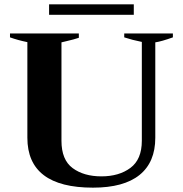

<svg xmlns="http://www.w3.org/2000/svg" viewBox="-20 -854 842 884"><path d="M206 -834H596V-786H206ZM106 -220V-660Q62 -669 26 -682V-700H343V-680Q323 -673 284 -664L263 -659V-206Q263 -118 314.5 -80Q366 -42 447 -42Q528 -42 580.5 -81Q633 -120 633 -206V-661Q588 -670 552 -682V-700H776V-682Q723 -663 695 -659V-220Q695 -107 622.5 -48.5Q550 10 408 10Q106 10 106 -220Z"/></svg>

Font: Trirong
Style: Bold
Weight: 700
Designer: Katatrad Team
Foundry: CadsonDemak
Version: Version 1.001